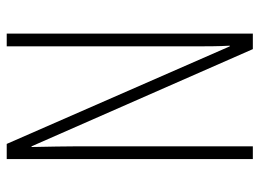

<svg xmlns="http://www.w3.org/2000/svg" viewBox="-118 -636 754 557"><g transform="rotate(90 258.5 -357.0)"><path d="M441 0V-714H404V-202C404 -172 405 -120 406 -72H404L122 -714H77V0H114V-526C114 -579 114 -615 112 -647H114L397 0Z"/></g></svg>

Font: Noto Sans ExtraCondensed ExtraLight
Style: Regular
Weight: 200
Width: 2
Designer: Monotype Design Team
Foundry: Monotype Imaging Inc.
Version: Version 2.013